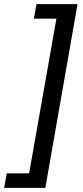

<svg xmlns="http://www.w3.org/2000/svg" viewBox="-76 -755 404 936"><path d="M302 -735 145 161H-56L-43 90H66L199 -664H89L102 -735Z"/></svg>

Font: Archivo SemiCondensed Medium
Style: Italic
Weight: 500
Width: 4
Italic angle: -10°
Designer: Hector Gatti
Foundry: Omnibus-Type
Version: Version 2.001